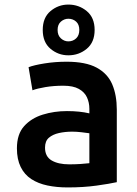

<svg xmlns="http://www.w3.org/2000/svg" viewBox="-20 -808 600 840"><path d="M276 12Q228 12 187.5 3.5Q147 -5 117 -24.5Q87 -44 70.5 -77.5Q54 -111 54 -159Q54 -221 85.5 -256Q117 -291 167 -306.5Q217 -322 273 -322Q301 -322 325.5 -319.5Q350 -317 371 -312V-332Q371 -359 360.5 -382Q350 -405 325 -419Q300 -433 257 -433Q215 -433 179 -427Q143 -421 122 -413L105 -514Q128 -523 174.5 -530.5Q221 -538 271 -538Q355 -538 403 -512Q451 -486 471 -439Q491 -392 491 -328V-11Q460 -4 402.5 4Q345 12 276 12ZM283 -89Q308 -89 331.5 -90.5Q355 -92 371 -94V-225Q357 -227 336 -229.5Q315 -232 296 -232Q265 -232 238 -226Q211 -220 194 -205.5Q177 -191 177 -162Q177 -123 206 -106Q235 -89 283 -89ZM279 -566Q235 -566 201 -594.5Q167 -623 167 -677Q167 -731 201 -759.5Q235 -788 279 -788Q325 -788 359.5 -759.5Q394 -731 394 -677Q394 -623 359.5 -594.5Q325 -566 279 -566ZM279 -627Q299 -627 313 -640Q327 -653 327 -677Q327 -701 313 -713.5Q299 -726 279 -726Q261 -726 246.5 -713.5Q232 -701 232 -677Q232 -653 246.5 -640Q261 -627 279 -627Z"/></svg>

Font: Ubuntu Sans Mono SemiBold
Style: Regular
Weight: 600
Monospace: yes
Designer: Dalton Maag Ltd
Foundry: Dalton Maag Ltd
Version: Version 1.006